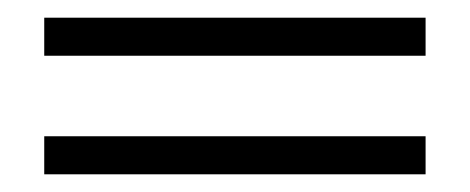

<svg xmlns="http://www.w3.org/2000/svg" viewBox="-20 -420 531 217"><path d="M30 -357H461V-400H30ZM30 -223H461V-266H30Z"/></svg>

Font: Anthony
Style: Regular
Weight: 400
Designer: Sun Young Oh
Foundry: Velvetyne Type Foundry
Version: Version 1.000;hotconv 1.0.109;makeotfexe 2.5.65596